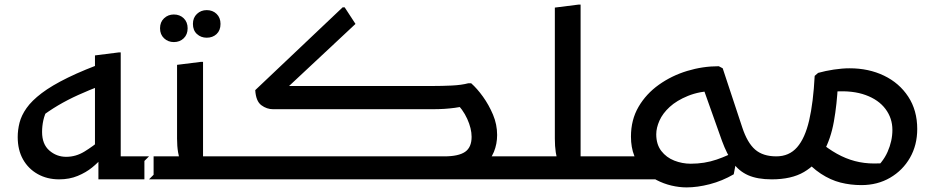

<svg xmlns="http://www.w3.org/2000/svg" viewBox="-20 -780 4076 835"><path d="M419 -173Q385 -144 347.5 -121Q310 -98 268 -98Q226 -98 194.5 -125.5Q163 -153 163 -206Q163 -232 168.5 -257Q174 -282 188 -309L148 -264Q191 -297 232.5 -321.5Q274 -346 320.5 -367Q367 -388 424 -410L449 -514Q346 -477 275.5 -442.5Q205 -408 161.5 -375Q118 -342 95.5 -310Q73 -278 65 -246.5Q57 -215 57 -184Q57 -128 80 -87Q103 -46 144 -23Q185 0 237 0Q282 0 318 -15Q354 -30 380.5 -51.5Q407 -73 422 -92ZM628 0 648 -20V-100H459L505 -54V-552H496L393 -539V-102L408 -121V0Z M628 -100H805L765 -78Q759 -91 754.5 -117.5Q750 -144 750 -177V-498L854 -511H863V-54L817 -100H1006V-20L986 0H608V-80ZM879 -616Q854 -616 836.5 -632Q819 -648 819 -676Q819 -703 836.5 -719.5Q854 -736 879 -736Q905 -736 922 -719.5Q939 -703 939 -676Q939 -648 922 -632Q905 -616 879 -616ZM736 -597Q711 -597 693.5 -613.5Q676 -630 676 -657Q676 -684 693.5 -700.5Q711 -717 736 -717Q762 -717 779 -700.5Q796 -684 796 -657Q796 -630 779 -613.5Q762 -597 736 -597Z M1912 0 2016 -100H2263V-20L2243 0ZM986 0V-80L1006 -100H1912Q1974 -100 2002.5 -119.5Q2031 -139 2031 -185Q2031 -221 2012 -263Q1993 -305 1958 -338L2013 -321Q1980 -314 1957.5 -311Q1935 -308 1912 -306.5Q1889 -305 1854 -305H1168Q1140 -305 1116.5 -322.5Q1093 -340 1090 -388L1470 -748H1479L1526 -676L1204 -375L1186 -406H1861Q1902 -406 1944.5 -408Q1987 -410 2017 -418H2029Q2055 -395 2080.5 -359.5Q2106 -324 2124 -281.5Q2142 -239 2142 -193Q2142 -154 2128 -119.5Q2114 -85 2083 -60L2026 -19Q2002 -10 1970.5 -5Q1939 0 1901 0Z M2243 0V-80L2263 -100H2447L2407 -78Q2401 -91 2397 -117.5Q2393 -144 2393 -177V-747L2496 -760H2505V-50L2459 -100H2649V-20L2629 0Z M2822 -100 2863 0H2629V-80L2649 -100ZM3336 0Q3274 0 3233.5 -18Q3193 -36 3167 -73Q3141 -110 3120 -167L3035 -406L3090 -386Q3021 -383 2972 -363Q2923 -343 2892.5 -315Q2862 -287 2848 -255.5Q2834 -224 2834 -196Q2834 -152 2856 -123.5Q2878 -95 2912.5 -81.5Q2947 -68 2984 -68Q3044 -68 3096.5 -86Q3149 -104 3182 -125L3189 -117L3171 -22Q3121 7 3067 21Q3013 35 2966 35Q2934 35 2900 27Q2866 19 2834.5 2.5Q2803 -14 2778 -40Q2753 -66 2738.5 -102.5Q2724 -139 2724 -186Q2724 -259 2757 -315.5Q2790 -372 2845.5 -411.5Q2901 -451 2968.5 -471.5Q3036 -492 3106 -492L3123 -483L3208 -226Q3230 -159 3264 -129.5Q3298 -100 3356 -100V-20Z M3675 -483Q3758 -483 3824.5 -451Q3891 -419 3930 -359.5Q3969 -300 3969 -219Q3969 -149 3937.5 -94Q3906 -39 3851 -7Q3796 25 3726 25Q3679 25 3635.5 14Q3592 3 3550 -24.5Q3508 -52 3465 -102L3543 -165Q3581 -133 3619.5 -111.5Q3658 -90 3698 -79.5Q3738 -69 3781 -69Q3795 -69 3808 -69.5Q3821 -70 3831 -71L3773 -35Q3819 -72 3840 -119.5Q3861 -167 3861 -215Q3861 -266 3831 -306Q3801 -346 3745 -366.5Q3689 -387 3612 -382L3624 -413Q3620 -327 3606.5 -251.5Q3593 -176 3562 -120Q3531 -64 3476.5 -32Q3422 0 3336 0V-80L3356 -100Q3412 -100 3446.5 -139.5Q3481 -179 3499 -256.5Q3517 -334 3523 -450L3538 -463Q3570 -472 3606.5 -477.5Q3643 -483 3675 -483Z"/></svg>

Font: Kufam Medium
Style: Italic
Weight: 500
Italic angle: -11°
Designer: Artur Schmal
Foundry: Original Type
Version: Version 1.301; ttfautohint (v1.8.3)